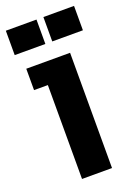

<svg xmlns="http://www.w3.org/2000/svg" viewBox="-143 -778 594 836"><g transform="rotate(-20 154.0 -360.0)"><path d="M87 0V-435H23V-534H226V0ZM-4 -607V-720H138V-607ZM170 -607V-720H312V-607Z"/></g></svg>

Font: Mozilla Text ExtraLight
Style: Regular
Weight: 200
Designer: Studio DRAMA
Foundry: Studio DRAMA
Version: Version 1.000